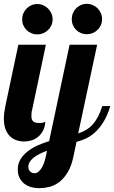

<svg xmlns="http://www.w3.org/2000/svg" viewBox="-28 -734 597 1004"><path d="M247.1 -632.8Q247.1 -616.2 240.7 -601.8Q234.4 -587.4 223.4 -576.9Q212.4 -566.4 198 -560.3Q183.6 -554.2 167 -554.2Q150.4 -554.2 136 -560.3Q121.6 -566.4 110.8 -576.9Q100.1 -587.4 94 -601.8Q87.9 -616.2 87.9 -632.8Q87.9 -649.4 94 -663.8Q100.1 -678.2 110.8 -689.2Q121.6 -700.2 136 -706.5Q150.4 -712.9 167 -712.9Q183.6 -712.9 198 -706.5Q212.4 -700.2 223.4 -689.2Q234.4 -678.2 240.7 -663.8Q247.1 -649.4 247.1 -632.8ZM67.9 -500H211.9L140.1 -160.2Q137.7 -151.9 137 -143.8Q136.2 -135.7 136.2 -127.9Q136.2 -106.9 146 -98.9Q155.8 -90.8 176.8 -90.8Q190.9 -90.8 197.3 -92.8Q203.6 -94.7 209 -97.2Q207 -70.3 197 -51Q187 -31.7 171.9 -19Q156.7 -6.3 137.7 -0.2Q118.7 5.9 99.1 5.9Q76.7 5.9 57.1 -1Q37.6 -7.8 23.2 -22.5Q8.8 -37.1 0.5 -59.6Q-7.8 -82 -7.8 -113.8Q-7.8 -127.4 -5.9 -143.8Q-3.9 -160.2 0 -179.2ZM356.9 80.1Q346.2 133.8 325.9 167Q305.7 200.2 280.8 218.8Q255.9 237.3 228.8 243.7Q201.7 250 176.8 250Q153.8 250 133.5 243.9Q113.3 237.8 98.1 225.8Q83 213.9 74 195.6Q64.9 177.2 64.9 152.8Q64.9 121.6 79.8 97.9Q94.7 74.2 118.4 56.2Q142.1 38.1 171.1 25.4Q200.2 12.7 229 3.9L335.9 -500H480L380.9 -36.1Q403.8 -43.9 422.4 -54.9Q440.9 -65.9 456.3 -82.8Q471.7 -99.6 484.1 -123Q496.6 -146.5 506.8 -179.2H548.8Q533.7 -129.4 512.9 -96.2Q492.2 -63 468.8 -41.7Q445.3 -20.5 420.4 -9.3Q395.5 2 372.1 7.8ZM505.9 -633.8Q505.9 -617.2 499.5 -602.8Q493.2 -588.4 482.4 -577.9Q471.7 -567.4 457 -561.3Q442.4 -555.2 425.8 -555.2Q409.2 -555.2 394.8 -561.3Q380.4 -567.4 369.9 -577.9Q359.4 -588.4 353.3 -602.8Q347.2 -617.2 347.2 -633.8Q347.2 -650.4 353.3 -665Q359.4 -679.7 369.9 -690.4Q380.4 -701.2 394.8 -707.5Q409.2 -713.9 425.8 -713.9Q442.4 -713.9 457 -707.5Q471.7 -701.2 482.4 -690.4Q493.2 -679.7 499.5 -665Q505.9 -650.4 505.9 -633.8ZM217.8 54.2Q198.2 61.5 180.7 70.1Q163.1 78.6 149.7 88.9Q136.2 99.1 128.2 111.6Q120.1 124 120.1 139.2Q120.1 144.5 122.1 150.4Q124 156.2 128.2 161.1Q132.3 166 138.7 168.9Q145 171.9 153.8 171.9Q169.4 171.9 185.8 150.1Q202.1 128.4 211.9 83Z"/></svg>

Font: Lobster
Style: Regular
Weight: 400
Designer: Pablo Impallari
Foundry: Pablo Impallari
Version: Version 1.007; ttfautohint (v1.1) -l 8 -r 50 -G 50 -x 14 -D 